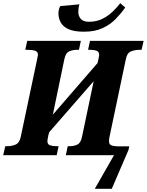

<svg xmlns="http://www.w3.org/2000/svg" viewBox="-43 -969 917 1199"><path d="M481 -771Q418 -771 383.5 -787.5Q349 -804 335.5 -830Q322 -856 322 -885Q322 -909 333 -931L453 -942Q446 -920 446 -894Q446 -869 461.5 -851Q477 -833 512 -833Q559 -833 595.5 -851Q632 -869 660 -896Q688 -923 708 -949L739 -922Q713 -885 679.5 -850.5Q646 -816 598 -793.5Q550 -771 481 -771ZM549 210 669 0H368L380 -56H392Q419 -56 440 -66Q461 -76 469 -114L542 -462L264 -143L259 -124Q253 -95 253 -88Q253 -67 270 -61.5Q287 -56 311 -56H323L311 0H-23L-10 -56H2Q30 -56 54 -66Q78 -76 86 -112L187 -590Q194 -622 194 -626Q194 -647 175.5 -652.5Q157 -658 127 -658H115L127 -714H462L450 -658H438Q410 -658 388.5 -648Q367 -638 359 -600L287 -253L566 -575L569 -588Q572 -597 574 -609.5Q576 -622 576 -626Q576 -647 559.5 -652.5Q543 -658 520 -658H507L519 -714H854L841 -658H829Q800 -658 775 -648Q750 -638 743 -600L641 -115Q633 -79 644 -67Q655 -55 702 -55H764L760 -34L655 210Z"/></svg>

Font: Noto Serif SemiCondensed ExtraBold
Style: Italic
Weight: 800
Width: 4
Italic angle: -12°
Designer: Monotype Design Team
Foundry: Monotype Imaging Inc.
Version: Version 2.014; ttfautohint (v1.8.4.7-5d5b)